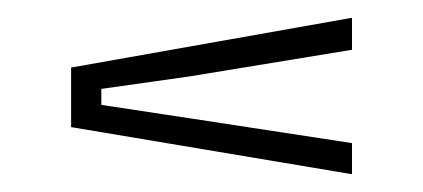

<svg xmlns="http://www.w3.org/2000/svg" viewBox="-20 -510 476 216"><path d="M376 -314 60 -367V-434L376 -490V-454L193 -424L94 -410V-392L193 -377L376 -349Z"/></svg>

Font: Big Shoulders Stencil Text Thin Thin
Style: Regular
Weight: 250
Version: Version 2.001